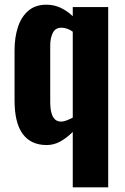

<svg xmlns="http://www.w3.org/2000/svg" viewBox="-20 -608 531 818"><path d="M290 190V-46Q264 -20 236.5 -5Q209 10 179 10Q112 10 77 -37Q42 -84 42 -181V-393Q42 -449 56.5 -493Q71 -537 101 -562.5Q131 -588 178 -588Q210 -588 238 -575Q266 -562 290 -539V-578H441V190ZM241 -90Q251 -90 264 -95Q277 -100 290 -107V-473Q279 -481 266.5 -485.5Q254 -490 242 -490Q216 -490 205 -468Q194 -446 194 -415V-171Q194 -148 198.5 -129.5Q203 -111 213 -100.5Q223 -90 241 -90Z"/></svg>

Font: Oswald SemiBold
Style: Regular
Weight: 600
Designer: Vernon Adams
Foundry: Vernon Adams
Version: Version 4.103;gftools[0.9.33.dev8+g029e19f]